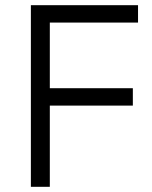

<svg xmlns="http://www.w3.org/2000/svg" viewBox="-20 -720 585 740"><path d="M99 0H172V-313H492V-380H172V-633H512V-700H99Z"/></svg>

Font: Chess Sans
Style: Regular
Weight: 400
Designer: Wolf Bōese
Foundry: Wolf Bōese
Version: Version 7.223;Glyphs 3.3 (3306)